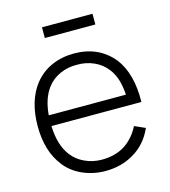

<svg xmlns="http://www.w3.org/2000/svg" viewBox="-112 -832 827 936"><g transform="rotate(-15 301.5 -363.5)"><path d="M441.5 -687.5H186.5V-741.5H441.5ZM152 -112.5Q177.5 -79 217.5 -60.8Q257.5 -42.5 303 -42.5Q369 -42.5 419 -73Q468.5 -106.5 495 -160.5L549 -136.5Q514.5 -59 447 -21Q385 15.5 305 15.5Q275 15.5 246.2 9.5Q217.5 3.5 191.2 -8Q165 -19.5 142.5 -36.5Q120 -53.5 103 -76Q41.5 -154.5 41.5 -280Q41.5 -408.5 103 -487.5Q139.5 -533 191 -555.5Q242.5 -578 303 -578Q428 -578 501 -488.5Q563.5 -407 560.5 -264.5H106.5Q109.5 -168.5 152 -112.5ZM107.5 -318.5H497Q494 -362 484 -394.5Q474 -427 454 -453Q428.5 -486.5 388.5 -504.2Q348.5 -522 303 -521Q258 -522 218 -504.2Q178 -486.5 152 -452Q114 -401.5 107.5 -318.5Z"/></g></svg>

Font: Russisch Sans Light
Style: Regular
Weight: 300
Designer: Michael Sharanda (font) & Cristiano Sobral (main changes)
Foundry: Michael Sharanda
Version: Version 2.00;September 8, 2020;FontCreator 13.0.0.2681 64-bi